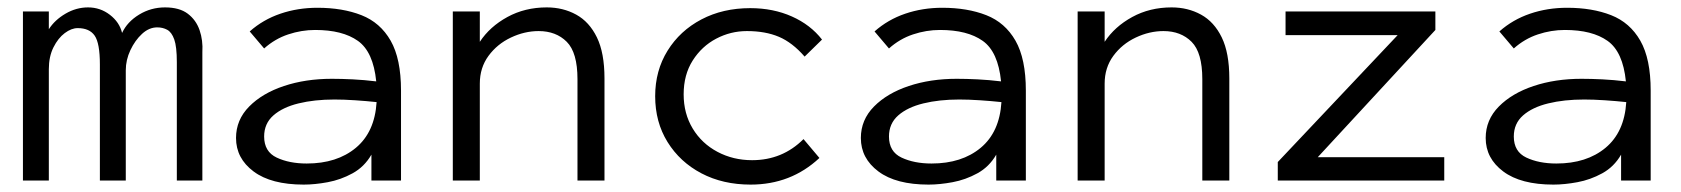

<svg xmlns="http://www.w3.org/2000/svg" viewBox="-20 -488 4544 519"><path d="M42 0V-457H112V-409Q128 -434 157 -451Q186 -468 218 -468Q251 -468 277 -448Q303 -428 310 -399Q324 -429 356 -448.5Q388 -468 426 -468Q465 -468 487.5 -451Q510 -434 519.5 -406.5Q529 -379 527 -347V0H458V-320Q458 -362 451 -381.5Q444 -401 432 -407.5Q420 -414 405 -414Q383 -414 364 -396.5Q345 -379 332.5 -352.5Q320 -326 320 -298V0H250V-314Q250 -371 236 -391.5Q222 -412 190 -412Q173 -412 155 -398.5Q137 -385 124.5 -360Q112 -335 112 -301V0Z M801 11Q713 11 665.5 -24.5Q618 -60 618 -115Q618 -164 653.5 -200Q689 -236 747.5 -255.5Q806 -275 877 -275Q903 -275 933.5 -273.5Q964 -272 997 -268Q989 -348 947.5 -377.5Q906 -407 832 -407Q795 -407 759 -395Q723 -383 694 -357L655 -403Q691 -435 738 -451Q785 -467 838 -467Q906 -467 957 -447Q1008 -427 1036 -378Q1064 -329 1064 -243V0H984V-70Q965 -37 933 -19.5Q901 -2 866 4.5Q831 11 801 11ZM694 -119Q694 -78 728 -62Q762 -46 809 -46Q891 -46 942 -88.5Q993 -131 998 -212Q970 -215 939.5 -217Q909 -219 884 -219Q830 -219 787 -208.5Q744 -198 719 -176Q694 -154 694 -119Z M1204 0V-457H1277V-375Q1304 -416 1351.5 -442Q1399 -468 1458 -468Q1502 -468 1537.5 -448.5Q1573 -429 1593.5 -387Q1614 -345 1614 -276V0H1541V-274Q1541 -346 1512 -375Q1483 -404 1436 -404Q1398 -404 1361 -386.5Q1324 -369 1300.5 -337Q1277 -305 1277 -262V0Z M2009 11Q1934 11 1876 -19.5Q1818 -50 1784.5 -104Q1751 -158 1751 -228Q1751 -297 1784.5 -351Q1818 -405 1876 -435.5Q1934 -466 2008 -466Q2070 -466 2120.5 -443.5Q2171 -421 2202 -381L2155 -335Q2122 -373 2085.5 -388.5Q2049 -404 1999 -404Q1955 -404 1916 -383.5Q1877 -363 1852.5 -324.5Q1828 -286 1828 -233Q1828 -181 1852.5 -140.5Q1877 -100 1919.5 -77.5Q1962 -55 2013 -55Q2095 -55 2152 -112L2195 -61Q2118 11 2009 11Z M2490 11Q2402 11 2354.5 -24.5Q2307 -60 2307 -115Q2307 -164 2342.5 -200Q2378 -236 2436.5 -255.5Q2495 -275 2566 -275Q2592 -275 2622.5 -273.5Q2653 -272 2686 -268Q2678 -348 2636.5 -377.5Q2595 -407 2521 -407Q2484 -407 2448 -395Q2412 -383 2383 -357L2344 -403Q2380 -435 2427 -451Q2474 -467 2527 -467Q2595 -467 2646 -447Q2697 -427 2725 -378Q2753 -329 2753 -243V0H2673V-70Q2654 -37 2622 -19.5Q2590 -2 2555 4.5Q2520 11 2490 11ZM2383 -119Q2383 -78 2417 -62Q2451 -46 2498 -46Q2580 -46 2631 -88.5Q2682 -131 2687 -212Q2659 -215 2628.5 -217Q2598 -219 2573 -219Q2519 -219 2476 -208.5Q2433 -198 2408 -176Q2383 -154 2383 -119Z M2893 0V-457H2966V-375Q2993 -416 3040.5 -442Q3088 -468 3147 -468Q3191 -468 3226.5 -448.5Q3262 -429 3282.5 -387Q3303 -345 3303 -276V0H3230V-274Q3230 -346 3201 -375Q3172 -404 3125 -404Q3087 -404 3050 -386.5Q3013 -369 2989.5 -337Q2966 -305 2966 -262V0Z M3434 0V-50L3758 -393H3455V-457H3860V-407L3542 -63H3884V0Z M4179 11Q4091 11 4043.5 -24.5Q3996 -60 3996 -115Q3996 -164 4031.5 -200Q4067 -236 4125.5 -255.5Q4184 -275 4255 -275Q4281 -275 4311.5 -273.5Q4342 -272 4375 -268Q4367 -348 4325.5 -377.5Q4284 -407 4210 -407Q4173 -407 4137 -395Q4101 -383 4072 -357L4033 -403Q4069 -435 4116 -451Q4163 -467 4216 -467Q4284 -467 4335 -447Q4386 -427 4414 -378Q4442 -329 4442 -243V0H4362V-70Q4343 -37 4311 -19.5Q4279 -2 4244 4.5Q4209 11 4179 11ZM4072 -119Q4072 -78 4106 -62Q4140 -46 4187 -46Q4269 -46 4320 -88.5Q4371 -131 4376 -212Q4348 -215 4317.5 -217Q4287 -219 4262 -219Q4208 -219 4165 -208.5Q4122 -198 4097 -176Q4072 -154 4072 -119Z"/></svg>

Font: Inconsolata SemiExpanded Thin
Style: Regular
Weight: 100
Width: 6
Monospace: yes
Designer: Raph Levien, Cyreal, Brenton Simpson
Foundry: Raph Levien, Cyreal, Google
Version: Version 3.100; ttfautohint (v1.8.4.7-5d5b)